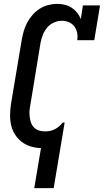

<svg xmlns="http://www.w3.org/2000/svg" viewBox="-20 -763 540 998"><path d="M158 215 193 7Q165 6 139 -2Q113 -10 92.5 -26Q72 -42 58 -64Q44 -86 38 -112Q32 -138 32.5 -166Q33 -194 37 -222L93 -556Q97 -579 103.5 -601.5Q110 -624 121.5 -645.5Q133 -667 149.5 -686Q166 -705 187 -718Q208 -731 231.5 -737Q255 -743 278 -743Q298 -743 317.5 -738Q337 -733 353 -722.5Q369 -712 381 -697Q393 -682 400 -664L411 -735H500L470 -554H381Q385 -574 381 -592.5Q377 -611 366.5 -625.5Q356 -640 338.5 -647.5Q321 -655 301 -655Q281 -655 260.5 -646Q240 -637 225.5 -620Q211 -603 203 -582.5Q195 -562 191 -542L136 -207Q133 -192 133 -177Q133 -162 135.5 -147.5Q138 -133 143.5 -120Q149 -107 160 -97.5Q171 -88 185 -84Q199 -80 215 -80Q227 -80 240 -82.5Q253 -85 264.5 -91Q276 -97 286.5 -105.5Q297 -114 305 -125L307 -126H316L259 215Z"/></svg>

Font: Iosevka Curly Slab Semibold
Style: Italic
Weight: 600
Italic angle: -9°
Monospace: yes
Designer: Belleve Invis
Foundry: Belleve Invis
Version: Version 22.1.2; ttfautohint (v1.8.4)